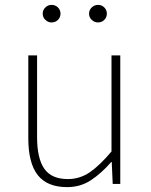

<svg xmlns="http://www.w3.org/2000/svg" viewBox="-20 -754 617 787"><path d="M255 13Q174 13 135 -36Q96 -85 96 -188V-527H132V-192Q132 -105 161.5 -62.5Q191 -20 258 -20Q307 -20 347.5 -47.5Q388 -75 437 -133V-527H473V0H442L438 -90H436Q396 -44 353 -15.5Q310 13 255 13ZM191 -662Q177 -662 166 -672.5Q155 -683 155 -698Q155 -713 166 -723.5Q177 -734 191 -734Q207 -734 217.5 -723.5Q228 -713 228 -698Q228 -683 217.5 -672.5Q207 -662 191 -662ZM382 -662Q367 -662 356 -672.5Q345 -683 345 -698Q345 -713 356 -723.5Q367 -734 382 -734Q397 -734 407.5 -723.5Q418 -713 418 -698Q418 -683 407.5 -672.5Q397 -662 382 -662Z"/></svg>

Font: Source Han Sans SC ExtraLight
Style: Regular
Weight: 250
Designer: Ryoko NISHIZUKA 西塚涼子 (kana, bopomofo & ideographs); Paul D. Hunt (Latin, Greek & Cyrillic); Sandoll Communications 산돌커뮤니
Foundry: Adobe
Version: Version 2.004;hotconv 1.0.118;makeotfexe 2.5.65603